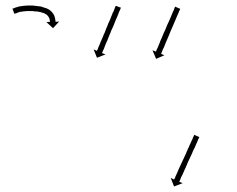

<svg xmlns="http://www.w3.org/2000/svg" viewBox="-20 -571 857 695"><path d="M27 -540Q29 -541 32 -542Q32 -542 32 -542Q32 -542 32 -542Q32 -542 32 -542Q32 -542 32 -542Q36 -544 41 -545Q41 -545 41 -545Q41 -545 41 -545Q41 -545 41 -545Q41 -545 41 -545Q46 -547 52 -548Q52 -548 52 -548Q52 -548 52 -548Q52 -548 52 -548Q52 -548 52 -548Q59 -549 66 -550Q66 -550 66 -550Q66 -550 66 -550Q66 -550 66 -550Q66 -550 66 -550Q74 -551 81 -551Q81 -551 81 -551Q81 -551 82 -551Q82 -551 82 -551Q82 -551 82 -551Q90 -551 98 -551Q98 -551 98 -551Q98 -551 98 -551Q98 -551 98 -551Q98 -551 98 -551Q106 -550 115 -549Q115 -549 115 -549Q115 -549 115 -549Q115 -549 115 -549Q115 -549 115 -549Q123 -548 131 -547Q131 -547 131.5 -546.5Q132 -546 132 -546Q132 -546 132 -546Q132 -546 132 -546Q140 -544 148 -541Q148 -541 148 -541Q148 -541 148 -541Q148 -541 148 -541Q148 -541 148 -541Q156 -538 162 -533Q162 -533 162 -533Q162 -533 162 -533Q162 -533 162 -533Q162 -533 162 -533Q168 -528 172 -522Q172 -522 172 -522Q172 -522 172 -522Q172 -522 172.5 -521.5Q173 -521 173 -521Q176 -516 178 -510Q178 -510 178 -510Q178 -510 178 -510Q178 -510 178 -510Q178 -510 178 -510Q179 -505 180 -501Q180 -501 180 -501Q180 -501 180 -501Q180 -501 180 -500.5Q180 -500 180 -500Q181 -497 181 -495Q181 -495 181 -495Q181 -495 181 -495Q181 -494 181 -494Q181 -494 181 -494Q181 -493 181 -492L194 -493L172 -469L148 -491L161 -492Q161 -493 161 -493Q161 -493 161 -493Q161 -493 161 -493Q161 -493 161 -493Q161 -493 161 -493Q161 -495 160 -498Q160 -498 160 -498Q160 -498 160 -498Q160 -498 160 -497.5Q160 -497 160 -497Q160 -501 159 -504Q159 -504 159 -504Q159 -504 159 -504Q159 -504 159 -503.5Q159 -503 159 -503Q158 -507 155 -511Q155 -511 155.5 -511Q156 -511 156 -511Q156 -510 156 -510Q156 -510 156 -510Q153 -514 149 -518Q149 -518 149 -517.5Q149 -517 150 -517Q150 -517 150 -517Q150 -517 150 -517Q145 -520 140 -523Q140 -523 140 -523Q140 -523 140 -523Q140 -523 140 -523Q140 -523 140 -523Q134 -525 127 -527Q127 -527 127 -527Q127 -527 127 -527Q127 -527 127 -527Q127 -527 127 -527Q120 -528 112 -530Q112 -530 112 -529.5Q112 -529 112 -529Q112 -529 112.5 -529Q113 -529 113 -529Q105 -530 97 -531Q97 -531 97 -531Q97 -531 97 -531Q97 -531 97 -531Q97 -531 97 -531Q89 -531 81 -531Q81 -531 81.5 -531Q82 -531 82 -531Q82 -531 82 -531Q82 -531 82 -531Q74 -531 68 -530Q68 -530 68 -530Q68 -530 68 -530Q68 -530 68 -530Q68 -530 68 -530Q62 -530 56 -528Q56 -528 56 -528Q56 -528 56 -529Q56 -529 56 -529Q56 -529 56 -529Q51 -527 46 -526Q46 -526 46 -526Q46 -526 46 -526Q47 -526 47 -526Q47 -526 47 -526Q42 -525 39 -523Q39 -523 39 -523Q39 -523 39 -523Q39 -523 39 -523Q39 -523 39 -523Q36 -522 34 -522Q33 -521 32 -521L25 -540Q26 -540 27 -540ZM417 -541Q416 -540 415.5 -538.5Q415 -537 415 -536Q414 -534 413 -532Q412 -530 411 -528Q410 -525 409 -522.5Q408 -520 407 -517Q406 -514 404.5 -511Q403 -508 402 -505Q400 -501 398.5 -497.5Q397 -494 396 -491Q393 -484 390 -476Q388 -472 386.5 -468.5Q385 -465 383 -461Q380 -452 377 -446Q375 -440 371 -431Q370 -428 368.5 -424.5Q367 -421 365 -417Q364 -414 362.5 -411Q361 -408 360 -405Q359 -402 358 -399.5Q357 -397 356 -394Q354 -390 352 -386Q352 -385 351.5 -383.5Q351 -382 350 -381Q350 -380 349 -379L362 -374L331 -362L319 -392L331 -387Q331 -387 332 -389Q333 -392 334 -394Q335 -396 335.5 -398Q336 -400 337 -402Q338 -405 339.5 -407.5Q341 -410 342 -413Q343 -416 344 -419Q345 -422 347 -425Q348 -428 349.5 -431.5Q351 -435 353 -439Q354 -442 355.5 -446Q357 -450 359 -453Q362 -461 365 -469Q367 -473 368.5 -476.5Q370 -480 371 -484Q373 -488 374.5 -491.5Q376 -495 378 -499Q379 -502 380.5 -505.5Q382 -509 383 -512Q385 -516 386 -519Q387 -522 388 -525Q390 -527 391 -530Q392 -533 393 -535Q395 -540 396 -543Q397 -545 397.5 -546Q398 -547 398 -549Q399 -549 399 -549.5Q399 -550 399 -550L418 -543Q416 -540 417 -541ZM632 -537Q631 -535 629 -532Q628 -528 626 -524Q624 -519 621 -513Q619 -507 616 -501Q613 -494 610 -487Q607 -480 604 -473Q601 -465 597 -457Q594 -450 591 -442Q588 -435 585 -428Q582 -420 579 -414Q576 -407 574 -401Q571 -396 569 -391Q567 -387 566 -383Q565 -380 564 -378Q564 -377 563.5 -376.5Q563 -376 563 -376L575 -371L545 -358L532 -389L545 -384Q545 -385 545 -385Q546 -388 547 -391Q549 -394 551 -399Q553 -404 555 -409Q558 -415 560 -422Q563 -428 566 -435Q569 -443 572 -450Q576 -458 579 -465Q582 -473 585 -480Q589 -488 592 -495Q595 -502 598 -509Q600 -515 603 -521Q605 -527 608 -532Q609 -536 611 -540Q612 -543 613 -545Q614 -547 614 -547L632 -539Q632 -538 632 -537.5Q632 -537 632 -537ZM701 -73Q700 -71 699.5 -70Q699 -69 698 -68Q697 -66 696.5 -64Q696 -62 695 -60Q694 -57 692.5 -54.5Q691 -52 690 -49Q689 -46 687.5 -43Q686 -40 685 -37Q683 -34 681.5 -30.5Q680 -27 678 -23Q677 -20 675.5 -16.5Q674 -13 672 -9Q670 -5 668.5 -1.5Q667 2 665 6Q663 10 661.5 13.5Q660 17 658 21Q657 25 655 28.5Q653 32 652 36Q648 43 646 49Q643 55 640 62Q638 65 635 72Q634 75 632 80Q631 82 630 85Q629 85 629 85.5Q629 86 629 87L641 92L610 104L598 73L610 79Q611 78 611 77Q612 75 614 72Q615 67 617 64Q618 61 619.5 58.5Q621 56 622 53Q623 50 624.5 47Q626 44 627 41Q630 35 633 28Q635 24 636.5 20.5Q638 17 640 13Q642 9 643.5 5.5Q645 2 647 -2Q649 -6 650.5 -9.5Q652 -13 654 -17Q655 -21 657 -24.5Q659 -28 660 -32Q662 -35 663.5 -38.5Q665 -42 666 -45Q668 -48 669 -51Q670 -54 672 -58Q673 -60 674 -62.5Q675 -65 677 -68Q677 -70 678 -72Q679 -74 680 -76Q681 -77 681.5 -78.5Q682 -80 682 -81Q683 -82 683 -83L701 -75Q701 -74 701 -73.5Q701 -73 701 -73Z"/></svg>

Font: FRB American Cursive Just Arrows Thin
Style: Italic
Weight: 100
Italic angle: -25°
Version: Version 2.0;Modular Font Editor K font №1